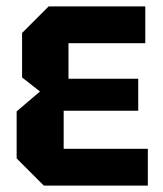

<svg xmlns="http://www.w3.org/2000/svg" viewBox="-20 -580 509 600"><path d="M117 0 32 -85V-232L105 -294L49 -338V-477L132 -560H434V-445H194V-334H412V-234H179V-115H442V0Z"/></svg>

Font: Tektur SemiCondensed SemiBold
Style: Regular
Weight: 600
Width: 4
Designer: Adam Jagosz
Foundry: Adam Jagosz
Version: Version 1.005;gftools[0.9.30]